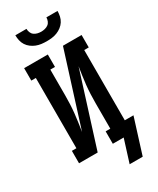

<svg xmlns="http://www.w3.org/2000/svg" viewBox="-276 -1033 1056 1285"><g transform="rotate(-30 252.0 -390.0)"><path d="M250 -815Q230 -815 209.5 -817.5Q189 -820 170 -827.5Q151 -835 134.5 -847.5Q118 -860 107 -877Q96 -894 91.5 -914.5Q87 -935 87 -955H173Q173 -941 178.5 -927Q184 -913 195.5 -904.5Q207 -896 221.5 -892.5Q236 -889 250 -889Q264 -889 278.5 -892.5Q293 -896 304.5 -904.5Q316 -913 321.5 -927Q327 -941 327 -955H413Q413 -935 408.5 -914.5Q404 -894 393 -877Q382 -860 365.5 -847.5Q349 -835 330 -827.5Q311 -820 290.5 -817.5Q270 -815 250 -815ZM419 175H318L373 0H289V-96H325V-294Q325 -328 326.5 -362Q328 -396 331.5 -430Q335 -464 340 -497.5Q345 -531 350 -564L172 0H28V-96H63V-639H28V-735H211V-639H175V-441Q175 -407 173.5 -373Q172 -339 168.5 -305Q165 -271 160 -237.5Q155 -204 150 -171L328 -735H472V-639H437V-96H504Z"/></g></svg>

Font: Iosevka Curly Slab
Style: Bold
Weight: 700
Monospace: yes
Designer: Belleve Invis
Foundry: Belleve Invis
Version: Version 22.1.2; ttfautohint (v1.8.4)